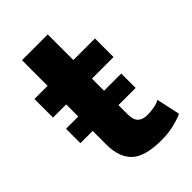

<svg xmlns="http://www.w3.org/2000/svg" viewBox="-193 -700 774 774"><g transform="rotate(-45 194.0 -313.0)"><path d="M355 -374H232V-305H330V-223H232V-171Q232 -138 246.5 -125Q261 -112 287 -112Q307 -112 327 -116Q347 -120 358 -127L380 -26Q363 -17 328.5 -8.5Q294 0 255 0Q162 0 123.5 -36Q85 -72 85 -145V-223H15V-305H85V-374H10V-480H85V-626H232V-480H355Z"/></g></svg>

Font: Mukta Vaani ExtraBold
Style: Regular
Weight: 800
Designer: Noopur Datye, Girish Dalvi, Yashodeep Gholap, Pallavi Karambelkar
Foundry: Ek Type
Version: Version 2.538;PS 1.000;hotconv 16.6.51;makeotf.lib2.5.65220;